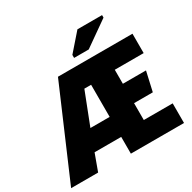

<svg xmlns="http://www.w3.org/2000/svg" viewBox="-214 -1131 1333 1330"><g transform="rotate(-30 452.5 -465.5)"><path d="M886 0V-157H655V-292H805L840 -447H655V-559H886V-714H290L-17 0H199L248 -134H461V0ZM307 -294 407 -551H461V-294ZM452 -795V-771H569L768 -911V-931H571Z"/></g></svg>

Font: Frost ExtraBold
Style: Regular
Weight: 800
Designer: Lee Frost
Foundry: Lee Frost for Ice Communication Norge AS
Version: Version 2.011;hotconv 1.0.107;makeotfexe 2.5.65593